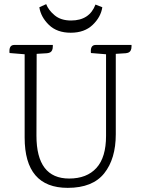

<svg xmlns="http://www.w3.org/2000/svg" viewBox="-20 -892 680 927"><path d="M442 -675H615Q615 -675 615 -668Q615 -646 602 -639Q596 -636 587 -635L539 -632V-244Q539 -125 483 -55Q427 15 307 15Q99 15 99 -228V-630L26 -636Q22 -675 49 -675H235Q235 -675 235 -668Q235 -646 222 -639Q216 -636 207 -635L157 -632L156 -237Q156 -30 314 -30Q399 -30 445.5 -81Q492 -132 492 -236V-630L419 -636Q415 -675 442 -675ZM323 -793Q412 -793 441 -870L474 -857Q467 -810 427.5 -772Q388 -734 321.5 -734Q255 -734 216 -772Q177 -810 170 -857L203 -872Q214 -843 244 -818Q274 -793 323 -793Z"/></svg>

Font: Karma Light
Style: Regular
Weight: 300
Designer: Joana Correia
Foundry: Indian Type Foundry
Version: Version 1.202;PS 1.0;hotconv 1.0.78;makeotf.lib2.5.61930; tt